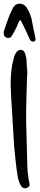

<svg xmlns="http://www.w3.org/2000/svg" viewBox="-21 -1047 221 1056"><path d="M128 -631Q126 -560 124 -495Q122 -430 123 -367Q125 -322 125.5 -277Q126 -232 128 -188Q129 -160 129.5 -132Q130 -104 134 -77Q136 -60 140 -44Q143 -33 141.5 -27Q140 -21 131 -16Q122 -10 112 -12Q102 -14 96 -23Q89 -34 84 -47Q79 -60 77 -73Q70 -114 65.5 -156Q61 -198 57 -239Q54 -293 50.5 -346.5Q47 -400 44 -454Q40 -510 38 -565.5Q36 -621 44 -677Q46 -692 50 -706.5Q54 -721 57 -736Q60 -747 68 -758Q73 -765 79 -769Q85 -773 95 -773Q104 -772 109.5 -766Q115 -760 117 -752Q123 -736 124.5 -720.5Q126 -705 126 -688Q128 -672 129 -656.5Q130 -641 128 -631ZM90 -937Q81 -926 76.5 -913Q72 -900 65 -887Q61 -880 57 -872Q53 -864 48 -856Q38 -834 17 -839Q-1 -844 -1 -869Q1 -881 5 -890Q14 -917 24 -944Q34 -971 47 -997Q52 -1009 61.5 -1017.5Q71 -1026 86 -1027Q100 -1027 111 -1019.5Q122 -1012 129 -1000Q137 -987 142.5 -973.5Q148 -960 152 -946Q157 -920 162 -894Q167 -868 173 -842Q173 -840 173.5 -838.5Q174 -837 174 -835Q177 -825 168 -820Q160 -816 152 -820Q146 -825 143 -830Q140 -835 138 -841Q129 -862 119.5 -882.5Q110 -903 99 -923Q97 -927 95.5 -931Q94 -935 90 -937Z"/></svg>

Font: Delicious Handrawn
Style: Regular
Weight: 400
Designer: Agung Rohmat
Foundry: Agung Rohmat
Version: Version 1.002; ttfautohint (v1.8.4.7-5d5b);gftools[0.9.27]